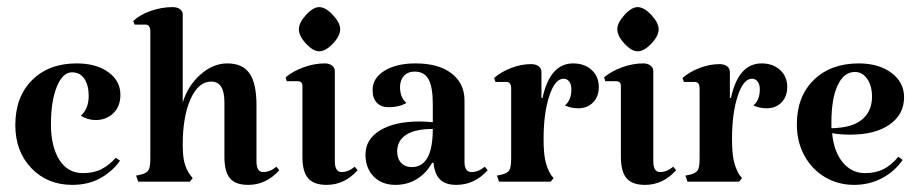

<svg xmlns="http://www.w3.org/2000/svg" viewBox="-20 -510 2579 539"><path d="M249 -173Q226 -173 207 -185Q229 -205 229 -241Q229 -270 217 -288.5Q205 -307 182 -307Q156 -307 139.5 -266.5Q123 -226 123 -161Q123 -99 146.5 -61.5Q170 -24 213 -24Q243 -24 264.5 -35Q286 -46 305 -67L317 -59Q296 -29 262 -10Q228 9 183 9Q113 9 68 -38Q23 -85 23 -159Q23 -238 70 -285Q117 -332 195 -332Q250 -332 284 -307.5Q318 -283 318 -244Q318 -211 298 -192Q278 -173 249 -173Z M719 -27Q738 -27 756 -42L764 -32Q727 9 677 9Q641 9 625.5 -9.5Q610 -28 610 -70V-223Q610 -281 573 -281Q537 -281 515 -232Q493 -183 493 -104Q493 -73 497.5 -54.5Q502 -36 513 -20L521 -10L513 0H368L362 -17L376 -20Q392 -24 397 -32.5Q402 -41 402 -66V-423Q402 -431 398.5 -436Q395 -441 389 -441H358L354 -451Q373 -469 403.5 -479.5Q434 -490 464 -490Q477 -490 485 -484.5Q493 -479 493 -469V-222Q507 -269 542.5 -300.5Q578 -332 618 -332Q661 -332 680.5 -304Q700 -276 700 -215V-57Q700 -27 719 -27Z M939 -27Q958 -27 976 -42L984 -32Q947 9 897 9Q861 9 845 -9.5Q829 -28 829 -70V-268Q829 -282 816 -282H785L782 -293Q802 -310 832 -321Q862 -332 892 -332Q904 -332 912 -326Q920 -320 920 -310V-57Q920 -27 939 -27ZM876 -490Q894 -490 914.5 -468Q935 -446 935 -428Q935 -409 914.5 -387.5Q894 -366 876 -366Q859 -366 839 -387.5Q819 -409 819 -428Q819 -446 839 -468Q859 -490 876 -490Z M1071 -209Q1050 -209 1038 -221.5Q1026 -234 1026 -257Q1026 -291 1059.5 -311.5Q1093 -332 1147 -332Q1211 -332 1247.5 -304Q1284 -276 1284 -228V-55Q1284 -27 1304 -27Q1323 -27 1341 -42L1349 -32Q1312 9 1261 9Q1231 9 1215.5 -6Q1200 -21 1197 -53H1193Q1177 -24 1150.5 -7.5Q1124 9 1090 9Q1052 9 1029 -14.5Q1006 -38 1006 -76Q1006 -119 1047 -144Q1088 -169 1158 -169Q1171 -169 1195 -167V-217Q1195 -266 1183 -287.5Q1171 -309 1144 -309Q1125 -309 1114 -297Q1103 -285 1103 -266Q1103 -236 1121 -221Q1100 -209 1071 -209ZM1195 -148Q1145 -148 1120 -131.5Q1095 -115 1095 -85Q1095 -65 1106 -53Q1117 -41 1136 -41Q1195 -41 1195 -148Z M1661 -266Q1661 -239 1645 -222.5Q1629 -206 1603 -206Q1583 -206 1566 -214Q1584 -229 1584 -259Q1584 -273 1578 -281Q1572 -289 1562 -289Q1538 -289 1522 -240.5Q1506 -192 1506 -120Q1506 -83 1510.5 -61Q1515 -39 1526 -20L1534 -10L1526 0H1381L1375 -17L1389 -20Q1405 -24 1410 -32.5Q1415 -41 1415 -66V-261Q1415 -280 1402 -280H1371L1367 -291Q1386 -308 1414.5 -319Q1443 -330 1471 -330Q1484 -330 1492 -324Q1500 -318 1500 -308V-235H1503Q1524 -332 1589 -332Q1621 -332 1641 -313.5Q1661 -295 1661 -266Z M1833 -27Q1852 -27 1870 -42L1878 -32Q1841 9 1791 9Q1755 9 1739 -9.5Q1723 -28 1723 -70V-268Q1723 -282 1710 -282H1679L1676 -293Q1696 -310 1726 -321Q1756 -332 1786 -332Q1798 -332 1806 -326Q1814 -320 1814 -310V-57Q1814 -27 1833 -27ZM1770 -490Q1788 -490 1808.5 -468Q1829 -446 1829 -428Q1829 -409 1808.5 -387.5Q1788 -366 1770 -366Q1753 -366 1733 -387.5Q1713 -409 1713 -428Q1713 -446 1733 -468Q1753 -490 1770 -490Z M2190 -266Q2190 -239 2174 -222.5Q2158 -206 2132 -206Q2112 -206 2095 -214Q2113 -229 2113 -259Q2113 -273 2107 -281Q2101 -289 2091 -289Q2067 -289 2051 -240.5Q2035 -192 2035 -120Q2035 -83 2039.5 -61Q2044 -39 2055 -20L2063 -10L2055 0H1910L1904 -17L1918 -20Q1934 -24 1939 -32.5Q1944 -41 1944 -66V-261Q1944 -280 1931 -280H1900L1896 -291Q1915 -308 1943.5 -319Q1972 -330 2000 -330Q2013 -330 2021 -324Q2029 -318 2029 -308V-235H2032Q2053 -332 2118 -332Q2150 -332 2170 -313.5Q2190 -295 2190 -266Z M2502 -70 2514 -61Q2491 -28 2455.5 -9.5Q2420 9 2378 9Q2332 9 2295.5 -13Q2259 -35 2238 -73.5Q2217 -112 2217 -161Q2217 -239 2264.5 -285.5Q2312 -332 2391 -332Q2447 -332 2482.5 -305.5Q2518 -279 2518 -237Q2518 -189 2477.5 -160.5Q2437 -132 2367 -132Q2339 -132 2316 -136Q2321 -84 2346 -54Q2371 -24 2408 -24Q2437 -24 2459 -34.5Q2481 -45 2502 -70ZM2314 -166V-150Q2325 -150 2341 -152Q2383 -157 2405.5 -179.5Q2428 -202 2428 -239Q2428 -269 2414.5 -288.5Q2401 -308 2380 -308Q2349 -308 2331.5 -270.5Q2314 -233 2314 -166Z"/></svg>

Font: Katibeh
Style: Regular
Weight: 400
Designer: Arabic design by Kourosh Beigpour, Latin design by Eduardo Tunni, engineering by Lasse Fister
Version: Version 1.0010g